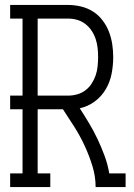

<svg xmlns="http://www.w3.org/2000/svg" viewBox="-20 -755 540 775"><path d="M21 0V-55H71V-314H21V-369H71V-680H21V-735H254Q280 -735 306 -729Q332 -723 354.5 -709Q377 -695 393.5 -673.5Q410 -652 419.5 -627.5Q429 -603 433 -577Q437 -551 437 -524Q437 -491 430.5 -457.5Q424 -424 407 -395Q390 -366 362.5 -345.5Q335 -325 302 -318Q322 -287 340.5 -256Q359 -225 374.5 -192Q390 -159 402.5 -125Q415 -91 421 -55H487V0H366Q366 -43 353 -85Q340 -127 322 -166Q304 -205 281 -241.5Q258 -278 234 -314H132V-55H183V0ZM132 -369H254Q273 -369 291 -374Q309 -379 324 -390Q339 -401 349.5 -417Q360 -433 366 -450.5Q372 -468 374 -487Q376 -506 376 -524Q376 -543 374 -561.5Q372 -580 366 -598Q360 -616 349.5 -631.5Q339 -647 324 -658.5Q309 -670 291 -675Q273 -680 254 -680H132Z"/></svg>

Font: Iosevka Curly Slab Light
Style: Regular
Weight: 300
Monospace: yes
Designer: Belleve Invis
Foundry: Belleve Invis
Version: Version 22.1.2; ttfautohint (v1.8.4)